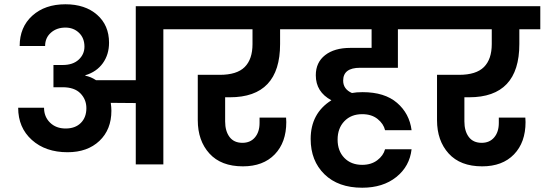

<svg xmlns="http://www.w3.org/2000/svg" viewBox="-20 -769 2547 898"><path d="M273 -465Q321 -465 348 -490Q375 -515 375 -551Q375 -591 349.5 -615.5Q324 -640 286 -640Q245 -640 218 -616Q191 -592 191 -554H72Q72 -642 131 -695.5Q190 -749 286 -749Q378 -749 434 -700Q490 -651 490 -569Q490 -514 461 -473.5Q432 -433 379 -417V-415Q405 -410 429 -394H615V-740H855V-632H744V0H615V-287L498 -288Q501 -268 501 -251Q501 -163 445 -110Q389 -57 296 -57Q193 -57 129 -114.5Q65 -172 65 -265H186Q186 -223 214 -195.5Q242 -168 287 -168Q332 -168 358 -194Q384 -220 384 -263Q384 -304 356 -332.5Q328 -361 273 -361H230V-465Z M814 -632V-740H1388V-632H1290V-563Q1290 -314 1055 -314H1033V-201Q1033 -156 1053.5 -128.5Q1074 -101 1114 -101Q1151 -101 1172.5 -126.5Q1194 -152 1194 -194V-219H1318Q1319 -210 1319 -198Q1319 -103 1265 -47Q1211 9 1116 9Q1014 9 959.5 -51Q905 -111 905 -207V-419H1008Q1088 -419 1124.5 -455.5Q1161 -492 1161 -563V-632Z M1905 -71Q1896 9 1833.5 59Q1771 109 1674 109Q1562 109 1497.5 46Q1433 -17 1433 -119Q1433 -239 1530 -300Q1457 -339 1457 -417Q1457 -477 1500.5 -511Q1544 -545 1618 -545H1718V-632H1347V-740H1974V-632H1841V-452H1664Q1585 -452 1585 -392Q1585 -352 1626 -334Q1647 -338 1676 -338Q1779 -338 1837 -288Q1895 -238 1905 -160H1781Q1774 -190 1746 -212.5Q1718 -235 1674 -235Q1622 -235 1590.5 -202Q1559 -169 1559 -116Q1559 -63 1590.5 -30.5Q1622 2 1674 2Q1716 2 1744.5 -19.5Q1773 -41 1781 -71Z M1933 -632V-740H2507V-632H2409V-563Q2409 -314 2174 -314H2152V-201Q2152 -156 2172.5 -128.5Q2193 -101 2233 -101Q2270 -101 2291.5 -126.5Q2313 -152 2313 -194V-219H2437Q2438 -210 2438 -198Q2438 -103 2384 -47Q2330 9 2235 9Q2133 9 2078.5 -51Q2024 -111 2024 -207V-419H2127Q2207 -419 2243.5 -455.5Q2280 -492 2280 -563V-632Z"/></svg>

Font: SVN-Poppins SemiBold
Style: Regular
Weight: 600
Designer: Ninad Kale (Devanagari), Jonny Pinhorn (Latin)
Foundry: Indian Type Foundry
Version: Version 3.002 2017